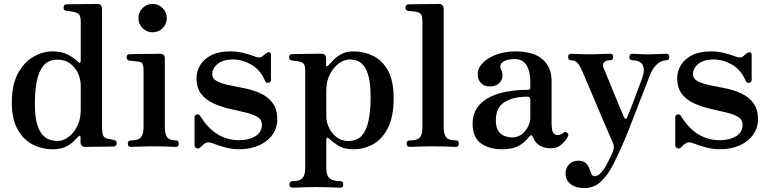

<svg xmlns="http://www.w3.org/2000/svg" viewBox="-20 -746 3909 975"><path d="M249 12Q194 12 146.5 -12Q99 -36 69.5 -88.5Q40 -141 40 -227Q40 -315 70.5 -372Q101 -429 148.5 -457Q196 -485 246 -485Q295 -485 326 -468Q357 -451 376 -432Q383 -425 386.5 -427.5Q390 -430 390 -437V-637Q390 -660 383 -670.5Q376 -681 357 -685Q350 -687 337 -688.5Q324 -690 317 -691Q303 -692 303 -707Q303 -724 318 -724Q321 -724 342.5 -724.5Q364 -725 392.5 -725Q421 -725 444 -725.5Q467 -726 473 -726Q498 -726 498 -700V-102Q498 -73 503 -59.5Q508 -46 528 -41Q535 -40 544 -38.5Q553 -37 559 -35Q573 -32 573 -19Q573 -4 558 -2Q555 -2 535 -1.5Q515 -1 489 -1Q463 -1 441.5 -0.5Q420 0 414 0Q389 0 389 -24V-49Q389 -56 385.5 -56.5Q382 -57 377 -52Q368 -42 352 -26.5Q336 -11 310.5 0.5Q285 12 249 12ZM272 -30Q299 -30 326 -49Q353 -68 371.5 -103.5Q390 -139 390 -188V-310Q390 -344 376 -374Q362 -404 336 -423.5Q310 -443 272 -443Q228 -443 203 -415Q178 -387 167.5 -337Q157 -287 157 -220Q157 -157 167.5 -119Q178 -81 195.5 -62Q213 -43 233 -36.5Q253 -30 272 -30Z M645 0Q629 0 629 -16Q629 -33 645 -33Q683 -33 696 -49Q709 -65 709 -101V-385Q709 -413 703.5 -422.5Q698 -432 684 -433Q677 -434 660.5 -435.5Q644 -437 637 -438Q623 -441 623 -455Q623 -471 638 -471Q641 -471 663 -471.5Q685 -472 712.5 -472Q740 -472 763 -472.5Q786 -473 792 -473Q817 -473 817 -450V-101Q817 -65 829 -49Q841 -33 873 -33Q888 -33 888 -16Q888 0 873 0Q866 0 846 -1Q826 -2 803 -2.5Q780 -3 762 -3Q745 -3 720 -2.5Q695 -2 673.5 -1Q652 0 645 0ZM755 -582Q725 -582 704 -603Q683 -624 683 -654Q683 -684 704 -705Q725 -726 755 -726Q785 -726 806 -705Q827 -684 827 -654Q827 -624 806 -603Q785 -582 755 -582Z M1193 12Q1157 12 1120 1.5Q1083 -9 1058 -19Q1046 -24 1036.5 -23Q1027 -22 1019 -17Q1013 -13 1008.5 -8.5Q1004 -4 999 1Q989 11 978.5 7Q968 3 968 -11V-150Q968 -163 979.5 -165Q991 -167 997 -157Q1072 -34 1195 -34Q1243 -34 1276.5 -54Q1310 -74 1310 -113Q1310 -139 1286 -153Q1262 -167 1224 -175.5Q1186 -184 1144 -194Q1102 -204 1064 -221Q1026 -238 1002 -268.5Q978 -299 978 -350Q978 -384 996.5 -415Q1015 -446 1053 -465.5Q1091 -485 1149 -485Q1182 -485 1214.5 -477.5Q1247 -470 1271 -460Q1299 -449 1311 -459Q1316 -463 1321.5 -467.5Q1327 -472 1332 -476Q1341 -482 1348.5 -480.5Q1356 -479 1356 -466V-341Q1356 -328 1344 -325.5Q1332 -323 1327 -333Q1302 -392 1256 -418Q1210 -444 1164 -444Q1112 -444 1085 -421.5Q1058 -399 1058 -370Q1058 -346 1082 -333.5Q1106 -321 1143.5 -313.5Q1181 -306 1223 -297.5Q1265 -289 1302.5 -272Q1340 -255 1364 -223.5Q1388 -192 1388 -139Q1388 -97 1364 -62.5Q1340 -28 1296 -8Q1252 12 1193 12Z M1465 207Q1450 207 1450 191Q1450 174 1465 174Q1503 174 1516.5 158Q1530 142 1530 106V-384Q1530 -412 1523 -421Q1516 -430 1502 -433Q1495 -435 1481.5 -436.5Q1468 -438 1462 -439Q1448 -441 1448 -455Q1448 -471 1463 -471Q1466 -471 1487 -471.5Q1508 -472 1534.5 -472.5Q1561 -473 1583 -473Q1605 -473 1611 -473Q1636 -473 1636 -450V-417Q1636 -410 1640 -409.5Q1644 -409 1648 -414Q1657 -425 1673 -441.5Q1689 -458 1714 -471.5Q1739 -485 1773 -485Q1828 -485 1874.5 -462.5Q1921 -440 1950 -388Q1979 -336 1979 -247Q1979 -155 1950.5 -97.5Q1922 -40 1875.5 -14Q1829 12 1775 12Q1728 12 1699.5 -5.5Q1671 -23 1651 -42Q1644 -49 1640.5 -46.5Q1637 -44 1637 -37V109Q1637 145 1654 159.5Q1671 174 1708 174Q1723 174 1723 191Q1723 207 1708 207Q1701 207 1677.5 206Q1654 205 1627.5 204.5Q1601 204 1583 204Q1566 204 1541 204.5Q1516 205 1494.5 206Q1473 207 1465 207ZM1748 -30Q1793 -30 1817.5 -57.5Q1842 -85 1852 -135.5Q1862 -186 1862 -253Q1862 -316 1852.5 -354Q1843 -392 1827.5 -411.5Q1812 -431 1793.5 -437.5Q1775 -444 1756 -444Q1729 -444 1701.5 -424.5Q1674 -405 1655.5 -369.5Q1637 -334 1637 -285V-155Q1637 -127 1650.5 -98Q1664 -69 1689 -49.5Q1714 -30 1748 -30Z M2061 0Q2045 0 2045 -17Q2045 -33 2061 -33Q2099 -33 2112 -48Q2125 -63 2125 -99V-637Q2125 -665 2118 -673.5Q2111 -682 2097 -685Q2090 -687 2075 -688.5Q2060 -690 2053 -691Q2039 -693 2039 -707Q2039 -722 2054 -724Q2057 -724 2079 -724.5Q2101 -725 2128.5 -725Q2156 -725 2179 -725.5Q2202 -726 2208 -726Q2233 -726 2233 -700V-101Q2233 -64 2246 -48.5Q2259 -33 2295 -33Q2310 -33 2310 -17Q2310 0 2295 0Q2288 0 2266.5 -1Q2245 -2 2220.5 -2.5Q2196 -3 2178 -3Q2161 -3 2136 -2.5Q2111 -2 2089.5 -1Q2068 0 2061 0Z M2530 12Q2465 12 2422.5 -18Q2380 -48 2380 -118Q2380 -176 2415 -214Q2450 -252 2513.5 -271Q2577 -290 2662 -290Q2673 -290 2673 -301V-329Q2673 -383 2654 -414.5Q2635 -446 2593 -446Q2554 -446 2534 -431.5Q2514 -417 2524 -394Q2540 -360 2523 -333.5Q2506 -307 2465 -307Q2440 -307 2423 -323.5Q2406 -340 2406 -370Q2406 -400 2431 -426Q2456 -452 2499.5 -468.5Q2543 -485 2598 -485Q2689 -485 2735 -445Q2781 -405 2781 -335V-123Q2781 -83 2789.5 -71.5Q2798 -60 2811 -60Q2821 -60 2828.5 -63.5Q2836 -67 2840 -71Q2851 -82 2862 -70Q2867 -65 2866 -59Q2865 -53 2861 -47Q2847 -24 2826.5 -8.5Q2806 7 2777 7Q2744 7 2720.5 -7Q2697 -21 2685 -52Q2682 -60 2677 -59Q2672 -58 2668 -53Q2649 -26 2617 -7Q2585 12 2530 12ZM2580 -48Q2609 -48 2630 -64.5Q2651 -81 2662 -104Q2673 -127 2673 -148V-240Q2673 -255 2659 -255Q2586 -255 2542 -227.5Q2498 -200 2498 -135Q2498 -96 2513 -77.5Q2528 -59 2547.5 -53.5Q2567 -48 2580 -48Z M2947 209Q2904 209 2878 189Q2852 169 2852 135Q2852 108 2869.5 89Q2887 70 2916 70Q2942 70 2954.5 82Q2967 94 2972.5 109.5Q2978 125 2983.5 137Q2989 149 2999 149Q3014 149 3029 134Q3044 119 3056.5 97Q3069 75 3078.5 54.5Q3088 34 3092 24Q3098 8 3097 -3.5Q3096 -15 3088 -31Q3085 -38 3073.5 -64Q3062 -90 3046 -127.5Q3030 -165 3012.5 -206.5Q2995 -248 2979 -285.5Q2963 -323 2952 -349Q2941 -375 2938 -382Q2926 -411 2913 -425.5Q2900 -440 2880 -440Q2865 -440 2865 -457Q2865 -473 2880 -473Q2891 -473 2920 -471.5Q2949 -470 2975 -470Q2993 -470 3014 -471Q3035 -472 3053.5 -472.5Q3072 -473 3079 -473Q3094 -473 3094 -457Q3094 -440 3079 -440Q3055 -440 3047 -429Q3039 -418 3044 -404Q3047 -397 3058 -370Q3069 -343 3083.5 -307.5Q3098 -272 3112.5 -237Q3127 -202 3137.5 -177.5Q3148 -153 3149 -150Q3153 -143 3157.5 -142.5Q3162 -142 3164 -148Q3167 -155 3175 -175Q3183 -195 3193.5 -222Q3204 -249 3214 -276.5Q3224 -304 3232 -325Q3240 -346 3243 -355Q3256 -396 3242.5 -418Q3229 -440 3191 -440Q3176 -440 3176 -457Q3176 -473 3191 -473Q3202 -473 3224 -471.5Q3246 -470 3272 -470Q3298 -470 3325.5 -471.5Q3353 -473 3364 -473Q3379 -473 3379 -457Q3379 -440 3364 -440Q3340 -440 3317 -420.5Q3294 -401 3276 -353Q3273 -345 3261 -314Q3249 -283 3232.5 -241Q3216 -199 3199.5 -156Q3183 -113 3170 -80Q3157 -47 3152 -36Q3123 33 3094.5 88.5Q3066 144 3031 176.5Q2996 209 2947 209Z M3634 12Q3598 12 3561 1.5Q3524 -9 3499 -19Q3487 -24 3477.5 -23Q3468 -22 3460 -17Q3454 -13 3449.5 -8.5Q3445 -4 3440 1Q3430 11 3419.5 7Q3409 3 3409 -11V-150Q3409 -163 3420.5 -165Q3432 -167 3438 -157Q3513 -34 3636 -34Q3684 -34 3717.5 -54Q3751 -74 3751 -113Q3751 -139 3727 -153Q3703 -167 3665 -175.5Q3627 -184 3585 -194Q3543 -204 3505 -221Q3467 -238 3443 -268.5Q3419 -299 3419 -350Q3419 -384 3437.5 -415Q3456 -446 3494 -465.5Q3532 -485 3590 -485Q3623 -485 3655.5 -477.5Q3688 -470 3712 -460Q3740 -449 3752 -459Q3757 -463 3762.5 -467.5Q3768 -472 3773 -476Q3782 -482 3789.5 -480.5Q3797 -479 3797 -466V-341Q3797 -328 3785 -325.5Q3773 -323 3768 -333Q3743 -392 3697 -418Q3651 -444 3605 -444Q3553 -444 3526 -421.5Q3499 -399 3499 -370Q3499 -346 3523 -333.5Q3547 -321 3584.5 -313.5Q3622 -306 3664 -297.5Q3706 -289 3743.5 -272Q3781 -255 3805 -223.5Q3829 -192 3829 -139Q3829 -97 3805 -62.5Q3781 -28 3737 -8Q3693 12 3634 12Z"/></svg>

Font: Zen Antique Soft
Style: Regular
Weight: 400
Designer: Yoshimichi Ohira
Foundry: Positype
Version: Version 1.001